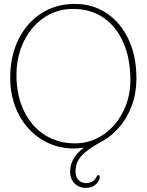

<svg xmlns="http://www.w3.org/2000/svg" viewBox="-20 -728 732 957"><path d="M353 -708.5Q442.5 -708.5 511.8 -662Q581 -615.5 620.5 -532Q660 -448.5 660 -337.5Q660 -265 637.8 -203.8Q615.5 -142.5 577 -96.8Q538.5 -51 490.5 -24.5Q437.5 4 408.2 28Q379 52 367.8 75.5Q356.5 99 356.5 126.5Q356.5 155.5 372 170Q387.5 184.5 408.5 184.5Q424 184.5 439 177.2Q454 170 461 153Q465 145 470 145Q477 144 477.5 154Q477 172.5 458.2 190.5Q439.5 208.5 408.5 208.5Q373.5 208.5 351.5 186Q329.5 163.5 329.5 127Q329.5 91.5 348.2 61Q367 30.5 398.5 8Q371 12 349 12Q280.5 12 222.5 -14.2Q164.5 -40.5 121.5 -88Q78.5 -135.5 54.8 -199.8Q31 -264 31 -340.5Q31 -449 72.2 -532Q113.5 -615 186.2 -661.8Q259 -708.5 353 -708.5ZM630 -327.5Q630 -436 594.8 -516Q559.5 -596 495.5 -639.8Q431.5 -683.5 345 -683.5Q281 -683.5 229 -657.2Q177 -631 139.5 -585.5Q102 -540 82 -480.8Q62 -421.5 62 -355.5Q62 -253.5 98.8 -176.5Q135.5 -99.5 201.5 -56.5Q267.5 -13.5 355 -13.5Q412.5 -13.5 462.5 -38Q512.5 -62.5 550 -105.8Q587.5 -149 608.8 -206Q630 -263 630 -327.5Z"/></svg>

Font: Fraunces 144pt SuperSoft Thin
Style: Regular
Weight: 100
Version: Version 1.000;[0bf87f6ff]